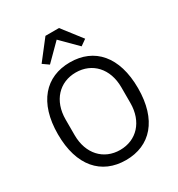

<svg xmlns="http://www.w3.org/2000/svg" viewBox="-217 -1076 1141 1229"><g transform="rotate(-30 354.0 -461.5)"><path d="M404 -935H304L193 -792L237 -761L354 -878L471 -761L515 -792ZM354 12C534 12 650 -115 650 -349C650 -583 534 -710 354 -710C174 -710 58 -583 58 -349C58 -115 174 12 354 12ZM354 -63C233 -63 148 -153 148 -291V-407C148 -545 233 -635 354 -635C475 -635 560 -545 560 -407V-291C560 -153 475 -63 354 -63Z"/></g></svg>

Font: Braiins Sans
Style: Regular
Weight: 400
Designer: Mike Abbink, Paul van der Laan, Pieter van Rosmalen, Jiri Chlebus, Lubos Buracinsky
Foundry: Bold Monday, Sudetype
Version: Version 1.000;hotconv 1.0.109;makeotfexe 2.5.65596